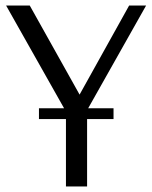

<svg xmlns="http://www.w3.org/2000/svg" viewBox="-20 -670 547 690"><path d="M217 0V-269L2 -650H87L266 -330L444 -650H505L293 -274V0ZM120 -242V-281H388V-242Z"/></svg>

Font: Arsenal SC
Style: Regular
Weight: 400
Designer: Andrij Shevchenko
Foundry: Stairsfor
Version: Version 2.001; ttfautohint (v1.8.4.7-5d5b)